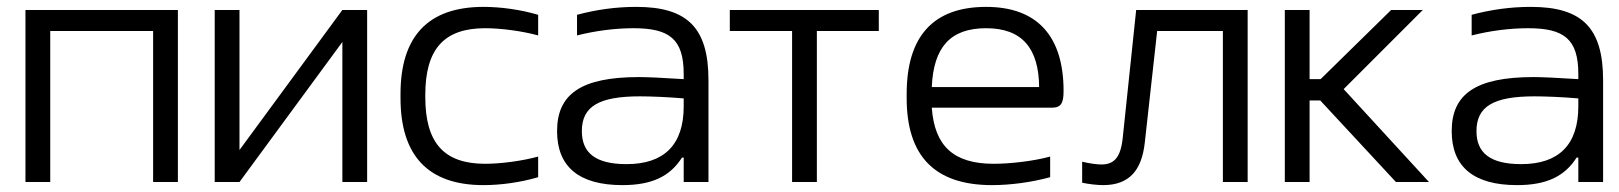

<svg xmlns="http://www.w3.org/2000/svg" viewBox="-20 -529 4704 558"><path d="M54 0H126V-439H425V0H497V-500H54Z M604 0H676L975 -407V0H1047V-500H975L676 -93V-500H604Z M1144 -256V-244C1144 -78 1223 9 1385 9C1436 9 1493 1 1544 -14V-74C1497 -61 1435 -53 1390 -53C1270 -53 1216 -114 1216 -247V-253C1216 -386 1270 -447 1390 -447C1435 -447 1497 -439 1544 -426V-486C1493 -501 1436 -509 1385 -509C1223 -509 1144 -422 1144 -256Z M1829 -509C1770 -509 1713 -501 1657 -486V-426C1712 -440 1770 -447 1821 -447C1925 -447 1967 -416 1967 -314V-299C1905 -303 1861 -305 1837 -305C1668 -305 1599 -255 1599 -148C1599 -44 1663 9 1789 9C1874 9 1927 -16 1962 -71H1967V0H2039V-296C2039 -449 1977 -509 1829 -509ZM1671 -148C1671 -220 1721 -249 1840 -249C1871 -249 1921 -247 1967 -243V-220C1967 -108 1910 -52 1801 -52C1709 -52 1671 -86 1671 -148Z M2282 0H2354V-439H2534V-500H2101V-439H2282Z M3071 -265C3071 -422 2996 -509 2846 -509C2691 -509 2615 -422 2615 -256V-244C2615 -77 2695 9 2863 9C2916 9 2977 1 3032 -14V-74C2985 -61 2917 -53 2868 -53C2752 -53 2696 -104 2688 -216H3036C3064 -216 3071 -229 3071 -265ZM2688 -276C2693 -392 2742 -447 2846 -447C2951 -447 2999 -388 3000 -276Z M3307 -114 3343 -439H3534V0H3606V-500H3282L3243 -129C3237 -70 3217 -51 3181 -51C3167 -51 3146 -54 3125 -59V2C3143 6 3169 9 3186 9C3262 9 3298 -34 3307 -114Z M3714 -500V0H3786V-237H3817L4037 0H4133L3885 -270L4115 -500H4023L3818 -299H3786V-500Z M4429 -509C4370 -509 4313 -501 4257 -486V-426C4312 -440 4370 -447 4421 -447C4525 -447 4567 -416 4567 -314V-299C4505 -303 4461 -305 4437 -305C4268 -305 4199 -255 4199 -148C4199 -44 4263 9 4389 9C4474 9 4527 -16 4562 -71H4567V0H4639V-296C4639 -449 4577 -509 4429 -509ZM4271 -148C4271 -220 4321 -249 4440 -249C4471 -249 4521 -247 4567 -243V-220C4567 -108 4510 -52 4401 -52C4309 -52 4271 -86 4271 -148Z"/></svg>

Font: LT Wave Text Light
Style: Regular
Weight: 300
Designer: Daniel Lyons
Version: Version 2.5 (Glyphs App)